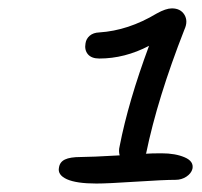

<svg xmlns="http://www.w3.org/2000/svg" viewBox="-20 -828 480 456"><path d="M209 -392.1Q161.6 -392.1 138.9 -402.3Q116.2 -412.6 120.1 -430.2Q122.1 -443.4 134.3 -449.2Q146.5 -455.1 171.9 -455.1Q195.8 -455.1 264.2 -459Q261.2 -469.2 264.2 -481Q284.7 -586.4 334 -719.2Q276.4 -689 215.8 -689Q197.3 -689 188.7 -699.2Q180.2 -709.5 183.1 -725.1Q184.6 -735.8 193.1 -743.2Q201.7 -750.5 215.8 -751Q284.7 -755.4 352.1 -795.9Q374 -808.1 388.2 -808.1Q408.7 -808.1 418 -793Q427.2 -777.8 418 -757.8Q354 -594.7 327.1 -463.9L326.2 -462.9Q339.4 -463.9 363.8 -463.9Q396.5 -463.9 418.7 -454.3Q440.9 -444.8 437 -426.8Q434.1 -416 422.6 -408.4Q411.1 -400.9 397 -400.9Q369.6 -400.9 302.5 -396.5Q235.4 -392.1 209 -392.1Z"/></svg>

Font: Shantell Sans Bouncy
Style: Italic
Weight: 300
Italic angle: -11.31°
Designer: Stephen Nixon, Anya Danilova, Shantell Martin
Foundry: Arrow Type
Version: Version 1.006;[9816181b4]